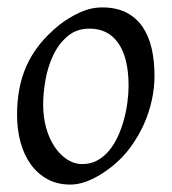

<svg xmlns="http://www.w3.org/2000/svg" viewBox="-20 -477 462 517"><path d="M326.2 -246.1Q326.2 -320.8 298.8 -360.4Q271.5 -399.9 221.2 -399.9Q186 -399.9 162.1 -379.6Q138.2 -359.4 123.5 -328.6Q108.9 -297.9 102.5 -262Q96.2 -226.1 96.2 -194.8Q96.2 -162.1 104.2 -133.1Q112.3 -104 126.7 -82.3Q141.1 -60.5 160.4 -47.9Q179.7 -35.2 202.1 -35.2Q224.6 -35.2 242.4 -45.2Q260.3 -55.2 274.2 -72Q288.1 -88.9 297.9 -110.6Q307.6 -132.3 314 -155.8Q320.3 -179.2 323.2 -202.6Q326.2 -226.1 326.2 -246.1ZM396 -272.9Q396 -240.2 388.7 -206.8Q381.3 -173.3 367.2 -141.8Q353 -110.4 332.3 -81.8Q311.5 -53.2 284.2 -30.8Q271.5 -20.5 257.3 -11.2Q243.2 -2 228.5 5.1Q213.9 12.2 198.7 16.1Q183.6 20 168.9 20Q134.8 20 108.2 5.6Q81.5 -8.8 63.2 -33.9Q44.9 -59.1 35.4 -93.5Q25.9 -127.9 25.9 -168Q25.9 -203.1 31.7 -235.6Q37.6 -268.1 50.8 -298.3Q64 -328.6 85.9 -356.4Q107.9 -384.3 140.1 -410.2Q165 -429.7 194.8 -443.4Q224.6 -457 254.9 -457Q293 -457 319.8 -443.4Q346.7 -429.7 363.5 -405.3Q380.4 -380.9 388.2 -347.2Q396 -313.5 396 -272.9Z"/></svg>

Font: GentiumAlt
Style: Italic
Weight: 400
Italic angle: -7°
Designer: J. Victor Gaultney
Version: Version 1.02; 2005; OFL release